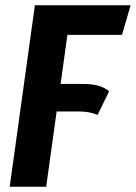

<svg xmlns="http://www.w3.org/2000/svg" viewBox="-20 -712 518 732"><path d="M237 -579 211 -392H293Q330 -392 354 -385.5Q378 -379 396 -364L352 -274Q321 -287 282 -287H196L156 0H17L113 -692H478L445 -579Z"/></svg>

Font: Fira Sans Compressed SemiBold
Style: Italic
Weight: 600
Width: 1
Italic angle: -8°
Designer: bBox Type GmbH & Carrois Corporate GbR & Edenspiekermann AG
Foundry: bBox Type GmbH & Carrois Corporate GbR & Edenspiekermann AG
Version: Version 4.301